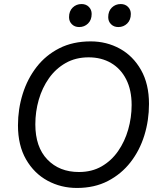

<svg xmlns="http://www.w3.org/2000/svg" viewBox="-20 -920 779 951"><path d="M361 11Q282 11 215.5 -25Q149 -61 109 -130.5Q69 -200 69 -299Q69 -380 92.5 -455Q116 -530 161.5 -588.5Q207 -647 274 -681Q341 -715 429 -715Q508 -715 573.5 -679Q639 -643 678.5 -573.5Q718 -504 718 -405Q718 -324 695 -249.5Q672 -175 626.5 -116.5Q581 -58 514.5 -23.5Q448 11 361 11ZM371 -68Q435 -68 483.5 -96Q532 -124 565 -171.5Q598 -219 615 -278.5Q632 -338 632 -400Q632 -474 605 -527Q578 -580 530 -608Q482 -636 419 -636Q355 -636 305.5 -608Q256 -580 222.5 -532.5Q189 -485 172 -426Q155 -367 155 -304Q155 -192 214.5 -130Q274 -68 371 -68ZM566 -786Q544 -786 530 -800Q516 -814 516 -835Q516 -865 534 -882.5Q552 -900 578 -900Q600 -900 614 -886Q628 -872 628 -851Q628 -821 610 -803.5Q592 -786 566 -786ZM372 -786Q350 -786 336 -800Q322 -814 322 -835Q322 -865 340 -882.5Q358 -900 384 -900Q406 -900 420 -886Q434 -872 434 -851Q434 -821 416 -803.5Q398 -786 372 -786Z"/></svg>

Font: Prodigy Sans
Style: Italic
Weight: 400
Italic angle: -13°
Designer: Wei Huang
Foundry: Wei Huang
Version: Version 1.003; ttfautohint (v1.8.3)